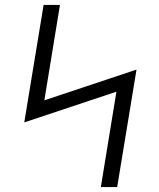

<svg xmlns="http://www.w3.org/2000/svg" viewBox="-20 -755 640 775"><path d="M387 0 450 -385 78 -261 156 -735H222L159 -350L531 -474L453 0Z"/></svg>

Font: Iosevka Aile Light Oblique
Style: Regular
Weight: 300
Italic angle: -9°
Designer: Belleve Invis
Foundry: Belleve Invis
Version: Version 31.1.0; ttfautohint (v1.8.4)